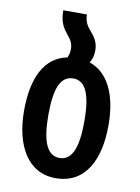

<svg xmlns="http://www.w3.org/2000/svg" viewBox="-86 -819 649 887"><g transform="rotate(10 238.0 -375.0)"><path d="M300 -544C310 -560 316 -579 316 -602C316 -643 297 -666 280 -686C262 -707 249 -726 249 -760H138C138 -702 157 -677 176 -653C191 -635 204 -618 204 -589C204 -573 200 -560 195 -549C88 -528 40 -424 40 -272C40 -113 104 10 237 10C379 10 436 -115 436 -272C436 -423 385 -515 300 -544ZM239 -85C180 -85 154 -149 154 -272C154 -397 179 -458 239 -458C297 -458 323 -396 323 -272C323 -147 297 -85 239 -85Z"/></g></svg>

Font: Noto Sans Georgian ExtraCondensed SemiBold
Style: Regular
Weight: 600
Width: 2
Designer: Monotype Design Team, Akaki Razmadze
Foundry: Google LLC
Version: Version 2.005